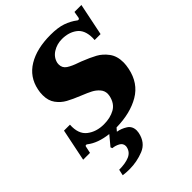

<svg xmlns="http://www.w3.org/2000/svg" viewBox="-274 -842 1232 1232"><g transform="rotate(-45 342.0 -225.5)"><path d="M590 -486 591 -504Q591 -576 549.5 -607.5Q508 -639 446 -639Q400 -639 363 -615.5Q326 -592 317 -551Q316 -546 316 -538Q316 -506 342.5 -488.5Q369 -471 414 -456L433 -449Q491 -426 527.5 -406Q564 -386 592 -348.5Q620 -311 620 -254Q620 -230 614 -201Q592 -93 506 -42.5Q420 8 293 10L275 31Q310 37 340.5 56.5Q371 76 371 116Q371 121 369 135Q354 209 292 234Q230 259 162 259Q132 259 104 255L113 214Q170 214 206 198.5Q242 183 250 145Q251 142 251 137Q251 112 228 99.5Q205 87 180 85L175 73L230 7Q137 -4 84 -46Q81 -49 76 -49Q68 -49 67 -41L57 5H-5L40 -214H94Q89 -133 135.5 -97Q182 -61 250 -61Q308 -61 350 -84.5Q392 -108 404 -165Q406 -177 406 -182Q406 -210 387.5 -231Q369 -252 344 -265Q319 -278 279 -294Q222 -317 187.5 -336Q153 -355 128.5 -388Q104 -421 104 -471Q104 -498 109 -519Q128 -613 208 -661.5Q288 -710 413 -710Q480 -710 523 -695Q566 -680 600 -654Q601 -653 603 -652Q605 -651 608 -651Q615 -651 618 -659L626 -705H689L644 -486Z"/></g></svg>

Font: Taviraj Black
Style: Italic
Weight: 900
Italic angle: -12°
Designer: Katatrad Team
Foundry: CadsonDemak
Version: Version 1.001